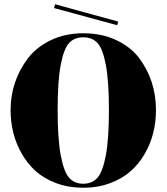

<svg xmlns="http://www.w3.org/2000/svg" viewBox="-20 -876 786 906"><path d="M82 -152Q30 -243 30 -357Q30 -491 111 -600Q151 -653 219 -686Q287 -719 373 -719Q459 -719 527 -687.5Q595 -656 635 -604Q716 -497 716 -357Q716 -243 664 -152Q607 -51 500 -12Q442 10 373 10Q304 10 246 -11.5Q188 -33 148.5 -68.5Q109 -104 82 -152ZM306 -37.5Q331 -9 373 -9Q415 -9 440 -37.5Q465 -66 479.5 -143.5Q494 -221 494 -357Q494 -493 479.5 -569.5Q465 -646 440 -673Q415 -700 373 -700Q331 -700 306 -673Q281 -646 266.5 -569.5Q252 -493 252 -357Q252 -221 266.5 -143.5Q281 -66 306 -37.5ZM235 -838 240 -856 538 -774 533 -757Z"/></svg>

Font: Elsie Black
Style: Regular
Weight: 900
Designer: Alejandro Inler
Foundry: Alejandro Inler
Version: 1.002